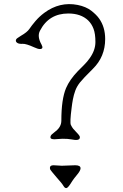

<svg xmlns="http://www.w3.org/2000/svg" viewBox="-20 -898 608 952"><path d="M290 -210 250 -207.5Q230 -207.5 230 -216.8Q230 -226.1 238.5 -232.9Q247.1 -239.7 256.8 -248Q284.2 -269.5 284.2 -300.3Q284.2 -406.2 307.6 -461.4Q325.7 -503.4 365.2 -544.4Q381.3 -561 397 -576.4Q412.6 -591.8 424.8 -609.4Q453.1 -648.9 453.1 -689.7Q453.1 -730.5 443.8 -755.1Q434.6 -779.8 417 -796.9Q380.9 -831.1 318.8 -831.1Q222.2 -831.1 178.2 -745.6Q163.1 -717.3 186 -676.8Q197.8 -654.8 177.2 -654.8Q168 -654.8 148.9 -663.6Q109.4 -681.6 92.3 -680.7Q75.2 -679.7 66.9 -684.6Q58.6 -689.5 58.6 -696.5Q58.6 -703.6 66.2 -709Q73.7 -714.4 84 -720.7Q114.7 -738.3 125.7 -754.6Q136.7 -771 155.5 -793.2Q174.3 -815.4 199.2 -834Q275.9 -891.1 365.2 -873.5Q406.2 -865.2 432.4 -845Q458.5 -824.7 471.7 -805.7Q501.5 -763.7 501.5 -704.6Q501.5 -616.7 440.4 -556.6Q391.6 -508.3 376.2 -488.8Q360.8 -469.2 353.3 -448.5Q345.7 -427.7 341.6 -405.8Q337.4 -383.8 335 -362.3Q325.7 -290.5 331.3 -278.8Q336.9 -267.1 342.8 -259.8L369.6 -230.5Q376 -223.6 376 -216.8Q376 -197.8 333 -207Q317.4 -210 290 -210ZM353 -78.6Q379.4 -78.6 379.4 -63.5Q379.4 -52.2 362.5 -32Q345.7 -11.7 339.6 -2.2Q333.5 7.3 328.1 15.6Q315.4 34.7 308.3 34.7Q301.3 34.7 295.4 24.9Q289.6 15.1 279.8 3.7Q270 -7.8 259.8 -19.5Q232.4 -51.8 230 -55.9Q227.5 -60.1 227.5 -65.9Q227.5 -78.6 245.6 -78.6L286.6 -76.2Z"/></svg>

Font: Snowburst One
Style: Regular
Weight: 400
Designer: Annet Stirling
Foundry: Annet Stirling
Version: Version 1.001